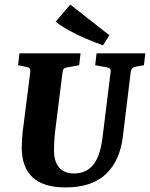

<svg xmlns="http://www.w3.org/2000/svg" viewBox="-20 -806 655 839"><path d="M267 13Q169 13 122 -31.5Q75 -76 75 -161Q75 -176 76 -193.5Q77 -211 79 -229L112 -490Q114 -502 109.5 -507Q105 -512 94 -514L59 -521L65 -573H332L326 -521L276 -512Q269 -511 262 -508Q255 -505 253 -488L223 -249Q220 -227 218 -202Q216 -177 216 -148Q216 -101 238 -74.5Q260 -48 303 -48Q330 -48 351 -57.5Q372 -67 387.5 -86Q403 -105 413 -135Q423 -165 428 -205L463 -488Q465 -500 461 -505Q457 -510 445 -512L396 -521L402 -573H615L609 -521L575 -515Q567 -514 560 -509Q553 -504 551 -490L517 -210Q511 -158 492.5 -116.5Q474 -75 443.5 -46Q413 -17 369 -2Q325 13 267 13ZM458 -652 430 -608Q394 -621 356 -637Q318 -653 283.5 -672Q249 -691 223 -711L287 -786Z"/></svg>

Font: Yrsa
Style: Italic
Weight: 400
Italic angle: -7.10001°
Designer: Anna Giedrys (Yrsa+Rasa design), David Brezina (Yrsa art-direction, Rasa art-direction, design)
Foundry: Rosetta Type Foundry
Version: Version 2.004